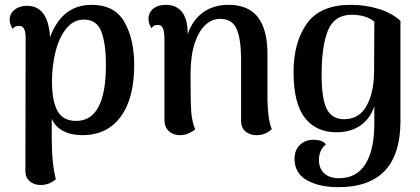

<svg xmlns="http://www.w3.org/2000/svg" viewBox="-20 -546 1737 794"><path d="M535 -277Q535 -138 478.5 -62.5Q422 13 321 13Q274 13 241 -4.5Q208 -22 194 -55V25Q194 131 211 195Q184 219 148 219Q121 219 103 203.5Q85 188 85 162L86 -388Q86 -415 79.5 -427Q73 -439 59 -439Q40 -439 33 -426Q20 -445 20 -464Q20 -489 40 -505.5Q60 -522 92 -522Q179 -522 187 -392Q236 -526 359 -526Q454 -526 494.5 -455Q535 -384 535 -277ZM418 -277Q418 -366 399 -415.5Q380 -465 327 -465Q285 -465 255 -429Q225 -393 210 -334Q195 -275 195 -209Q195 -129 217.5 -87.5Q240 -46 295 -46Q418 -46 418 -277Z M1104 -12Q1077 13 1041 13Q1013 13 995 -2.5Q977 -18 977 -45V-306Q976 -389 957.5 -428.5Q939 -468 890 -468Q857 -468 829.5 -443Q802 -418 785 -366.5Q768 -315 768 -238Q768 -120 771 -82Q774 -44 787 -11Q777 -2 760.5 5.5Q744 13 725 13Q696 13 678 -4Q660 -21 660 -50V-391Q659 -419 653 -431Q647 -443 633 -443Q614 -443 607 -429Q594 -448 594 -467Q594 -493 613 -509.5Q632 -526 666 -526Q709 -526 732.5 -496.5Q756 -467 756 -409V-404Q776 -463 819.5 -494.5Q863 -526 925 -526Q1007 -526 1046.5 -475Q1086 -424 1086 -322V-131Q1088 -49 1104 -12Z M1198 111Q1198 75 1220 53.5Q1242 32 1277 32Q1313 32 1328 51Q1299 74 1299 116Q1299 151 1321 171Q1343 191 1382 191Q1455 191 1491.5 132Q1528 73 1528 -35V-107Q1511 -55 1470.5 -27Q1430 1 1371 1Q1287 1 1240.5 -59Q1194 -119 1194 -248Q1194 -371 1249 -448.5Q1304 -526 1431 -526Q1492 -526 1546.5 -509Q1601 -492 1636 -460V-45Q1636 228 1379 228Q1300 228 1249 199Q1198 170 1198 111ZM1527 -248 1528 -456Q1513 -470 1488 -477.5Q1463 -485 1435 -485Q1363 -485 1336.5 -420.5Q1310 -356 1310 -238Q1310 -137 1331.5 -95Q1353 -53 1403 -53Q1465 -53 1495.5 -107.5Q1526 -162 1527 -248Z"/></svg>

Font: Arima Madurai
Style: Bold
Weight: 700
Designer: Joana Correia and Natanael Gama
Foundry: NDISCOVER
Version: Version 1.019